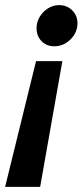

<svg xmlns="http://www.w3.org/2000/svg" viewBox="-70 -525 325 751"><path d="M161 -505Q192 -505 212.5 -484.5Q233 -464 233 -434Q233 -398 206 -371Q179 -344 142 -344Q112 -344 92.5 -364Q73 -384 73 -415Q73 -439 85.5 -459.5Q98 -480 118 -492.5Q138 -505 161 -505ZM174 -286 87 206H-50L71 -286Z"/></svg>

Font: Red Hat Display
Style: Bold Italic
Weight: 700
Italic angle: -12°
Designer: Pentagram, MCKL
Foundry: Pentagram, MCKL
Version: Version 1.023; ttfautohint (v1.8.3)